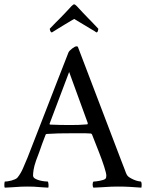

<svg xmlns="http://www.w3.org/2000/svg" viewBox="-34 -860 672 883"><path d="M284 -529 194 -291Q194 -290 194 -289Q196 -287 196 -287Q215 -286 241.5 -285.5Q268 -285 285 -285Q308 -285 326 -285.5Q344 -286 367 -288Q369 -288 369 -291Q370 -292 370 -293ZM93 -2Q76 -2 64 -1.5Q52 -1 40.5 0Q29 1 17 1.5Q5 2 -12 3Q-14 1 -14 -9.5Q-14 -20 -12 -25Q-8 -25 0.5 -26Q9 -27 18 -29.5Q27 -32 35 -35.5Q43 -39 47 -44Q62 -63 72 -86.5Q82 -110 93 -136Q130 -231 165 -321Q180 -359 195.5 -399.5Q211 -440 226.5 -479.5Q242 -519 256 -555Q270 -591 281 -619Q285 -627 298 -637Q311 -647 318 -647Q320 -647 321 -646.5Q322 -646 324 -645L523 -123Q534 -96 540 -79Q546 -62 548 -59Q552 -50 561.5 -44Q571 -38 581.5 -33.5Q592 -29 601.5 -27Q611 -25 614 -25Q618 -20 617.5 -9.5Q617 1 616 3Q587 1 564 -0.5Q541 -2 509 -2Q492 -2 478.5 -1.5Q465 -1 452.5 0Q440 1 426.5 1.5Q413 2 396 3Q392 -1 392 -11Q392 -21 396 -25Q401 -25 408.5 -26Q416 -27 424.5 -28.5Q433 -30 440.5 -32.5Q448 -35 451 -38Q455 -42 455 -52Q455 -63 445 -94Q435 -125 422 -158Q407 -196 389 -242Q388 -243 387 -244Q385 -246 383 -246Q374 -247 361 -247Q348 -247 334.5 -247Q321 -247 308 -247Q295 -247 286 -247Q256 -247 235 -246.5Q214 -246 181 -244Q180 -244 179.5 -243.5Q179 -243 178 -243Q177 -242 176 -241Q168 -220 160 -199Q154 -181 146.5 -160.5Q139 -140 132 -122Q123 -96 120.5 -79.5Q118 -63 118 -53Q118 -44 127.5 -38.5Q137 -33 149 -30Q161 -27 172 -26Q183 -25 186 -25Q188 -23 189 -12.5Q190 -2 188 3Q173 2 162.5 1.5Q152 1 142 0Q132 -1 120.5 -1.5Q109 -2 93 -2ZM307 -840Q311 -840 319 -832Q334 -816 345 -804Q356 -792 367 -781Q378 -770 390 -757.5Q402 -745 418 -728Q418 -723 416 -717Q414 -711 409 -711Q403 -716 386 -725.5Q369 -735 352 -746Q331 -759 307 -773Q285 -760 265 -748Q248 -738 231.5 -727.5Q215 -717 205 -711Q200 -711 197.5 -717Q195 -723 195 -728Q211 -745 223 -757Q235 -769 246 -780Q257 -791 268.5 -803.5Q280 -816 295 -832Q303 -840 307 -840Z"/></svg>

Font: Vermiglione
Style: Regular
Weight: 400
Version: Version 1.000